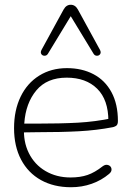

<svg xmlns="http://www.w3.org/2000/svg" viewBox="-20 -778 563 806"><path d="M39 -240Q39 -315 66.5 -372Q94 -429 144.5 -460.5Q195 -492 261 -492Q324 -492 372.5 -466.5Q421 -441 448 -391Q475 -341 475 -270Q475 -262 473 -257Q471 -252 467 -249.5Q463 -247 457 -245L453 -244Q385 -231 311.5 -227Q238 -223 134 -223Q100 -223 65 -222L66 -259H127Q235 -259 307 -263Q379 -267 452 -282L435 -270Q435 -359 388 -405.5Q341 -452 260 -452Q177 -452 132.5 -398.5Q88 -345 82 -261L81 -246Q77 -184 101 -135.5Q125 -87 171 -60Q217 -33 276 -33Q317 -33 347.5 -43.5Q378 -54 411 -80Q423 -89 434.5 -85Q446 -81 448 -69.5Q450 -58 438 -48Q406 -21 365 -6.5Q324 8 278 8Q206 8 152 -22Q98 -52 68.5 -108Q39 -164 39 -240ZM373 -552 277 -710 181 -552Q176 -544 167 -544Q158 -544 153.5 -551Q149 -558 154 -568L247 -738Q258 -758 277 -758Q296 -758 307 -738L400 -568Q405 -558 400.5 -551Q396 -544 387 -544Q378 -544 373 -552Z"/></svg>

Font: SN Pro Thin
Style: Regular
Weight: 200
Designer: Tobias Whetton
Foundry: Supernotes
Version: Version 1.003;Glyphs 3.3 (3324)